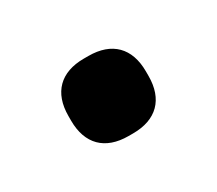

<svg xmlns="http://www.w3.org/2000/svg" viewBox="-45 -496 330 292"><g transform="rotate(-30 120.0 -350.0)"><path d="M52 -354V-346C52 -305 75 -282 116 -282H124C165 -282 188 -305 188 -346V-354C188 -395 165 -418 124 -418H116C75 -418 52 -395 52 -354Z"/></g></svg>

Font: LT Superior Serif Semibold
Style: Regular
Weight: 600
Designer: Daniel Lyons
Foundry: LyonsType
Version: Version 2.120;FEAKit 1.0